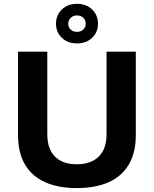

<svg xmlns="http://www.w3.org/2000/svg" viewBox="-20 -951 788 983"><path d="M373.2 12Q279.3 12 211.8 -17.8Q144.3 -47.5 108.3 -108.1Q72.4 -168.7 72.4 -259V-686.4H222.2V-262.8Q222.2 -189 261.2 -149.5Q300.2 -110 373 -110Q445.7 -110 485.6 -149.5Q525.5 -189 525.5 -262.8V-686.4H675.3V-259Q675.3 -168.7 639.1 -108.1Q602.9 -47.5 535.4 -17.8Q467.9 12 373.2 12ZM374.2 -728.6Q327.3 -728.6 297 -757.1Q266.8 -785.7 266.8 -829.5Q266.8 -874.2 297 -902.8Q327.3 -931.5 374.2 -931.5Q421 -931.5 451.3 -902.8Q481.6 -874.2 481.6 -829.5Q481.6 -785.7 451.3 -757.1Q421 -728.6 374.2 -728.6ZM374.2 -787.8Q393.5 -787.8 406.2 -799.6Q418.9 -811.4 418.9 -829.7Q418.9 -848.1 406.2 -860Q393.5 -872 374.2 -872Q354.8 -872 342.2 -859.9Q329.5 -847.9 329.5 -829.3Q329.5 -811 342.2 -799.4Q354.8 -787.8 374.2 -787.8Z"/></svg>

Font: Archivo SemiBold
Style: Regular
Weight: 600
Designer: Hector Gatti
Foundry: Omnibus-Type
Version: Version 2.001